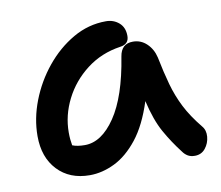

<svg xmlns="http://www.w3.org/2000/svg" viewBox="-63 -582 768 667"><g transform="rotate(-10 321.0 -248.5)"><path d="M203 10Q132 10 89.5 -35Q47 -80 47 -155Q47 -217 71 -279Q95 -341 137 -392.5Q179 -444 233.5 -475.5Q288 -507 350 -507Q377 -507 396 -490.5Q415 -474 415 -444Q415 -415 384 -411Q316 -401 264.5 -361.5Q213 -322 184.5 -265.5Q156 -209 156 -149Q156 -136 157 -125Q158 -114 160 -103Q177 -96 204 -96Q263 -96 311.5 -167.5Q360 -239 382 -377Q389 -421 430 -421Q458 -421 478.5 -401.5Q499 -382 506 -352Q517 -297 529 -254Q541 -211 561 -171.5Q581 -132 616 -89Q629 -74 627 -51Q625 -28 611 -10.5Q597 7 574 7Q559 7 549 1Q539 -5 532 -15Q501 -55 477 -98Q453 -141 437 -210Q411 -129 373 -81Q335 -33 291 -11.5Q247 10 203 10Z"/></g></svg>

Font: Shantell Sans Normal
Style: Regular
Weight: 500
Designer: Stephen Nixon, Anya Danilova, Shantell Martin
Foundry: Arrow Type
Version: Version 1.009;[a7da0bfa3]